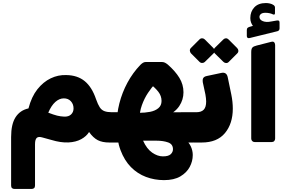

<svg xmlns="http://www.w3.org/2000/svg" viewBox="-20 -928 1909 1261"><path d="M76 313Q53 313 53 290V-28Q53 -113 82.5 -158.5Q112 -204 167 -216Q187 -293 225.5 -341.5Q264 -390 313 -413.5Q362 -437 415 -435Q489 -434 536.5 -395Q584 -356 611 -276Q623 -242 635 -223.5Q647 -205 666 -198Q685 -191 713 -191Q728 -191 728 -176V-22Q728 8 698 8Q652 8 622 -7.5Q592 -23 565 -61Q548 -33 513.5 -14Q479 5 429.5 7.5Q380 10 317 -9L259 -25Q233 -33 221.5 -22.5Q210 -12 210 19V290Q210 313 187 313ZM402 -162Q431 -161 447 -176.5Q463 -192 463 -216Q463 -244 445.5 -263Q428 -282 399 -282Q370 -282 343.5 -258.5Q317 -235 297 -188Q333 -174 355.5 -168.5Q378 -163 402 -162Z M1057 255Q995 255 939 234Q883 213 840 169.5Q797 126 771.5 58Q746 -10 746 -105Q746 -178 764 -249Q782 -320 817 -385Q852 -450 902 -502Q911 -511 919.5 -516Q928 -521 940 -521H1040Q1054 -521 1063 -516.5Q1072 -512 1082 -504Q1131 -461 1158 -417Q1185 -373 1185 -322Q1185 -273 1157.5 -231.5Q1130 -190 1073 -166L1032 -190Q1072 -190 1110 -190.5Q1148 -191 1186.5 -191Q1225 -191 1265 -191Q1273 -191 1277 -186Q1281 -181 1281 -172V-28Q1281 -12 1272.5 -2Q1264 8 1247 8H1200L1188 -21Q1220 5 1233 33Q1246 61 1246 90Q1246 131 1226 168.5Q1206 206 1164.5 230.5Q1123 255 1057 255ZM699 8Q683 8 683 -10V-157Q683 -173 692 -182Q701 -191 716 -191H787V8ZM1050 99Q1086 99 1101 85Q1116 71 1116 52Q1116 19 1084.5 7.5Q1053 -4 1008 -4H861V-187H893Q932 -187 965.5 -193.5Q999 -200 1020 -217.5Q1041 -235 1041 -265Q1041 -298 1020 -325Q999 -352 965 -378H999Q976 -354 952 -318Q928 -282 912 -237.5Q896 -193 896 -144Q896 -57 920 -3.5Q944 50 979.5 74.5Q1015 99 1050 99Z M1252 8Q1244 8 1240 3.5Q1236 -1 1236 -8V-163Q1236 -177 1244 -184Q1252 -191 1266 -191H1270Q1302 -191 1318 -207.5Q1334 -224 1334 -262Q1334 -272 1332.5 -284Q1331 -296 1329 -308L1312 -387Q1309 -408 1316 -417Q1323 -426 1339 -429L1433 -449Q1469 -457 1476 -419L1499 -308Q1504 -284 1506.5 -260Q1509 -236 1509 -215Q1509 -116 1457.5 -54Q1406 8 1305 8ZM1325 -521Q1319 -515 1308.5 -514.5Q1298 -514 1290 -522L1234 -578Q1228 -585 1227 -595Q1226 -605 1234 -613L1290 -669Q1298 -677 1308 -676.5Q1318 -676 1325 -669L1381 -613Q1389 -605 1389.5 -594.5Q1390 -584 1382 -577ZM1482 -521Q1474 -513 1464 -514Q1454 -515 1447 -522L1390 -578Q1383 -585 1383 -595.5Q1383 -606 1390 -613L1447 -669Q1454 -676 1463.5 -676.5Q1473 -677 1481 -669L1537 -613Q1545 -605 1545.5 -595Q1546 -585 1538 -577Z M1653 5Q1643 5 1636.5 -1.5Q1630 -8 1630 -18V-586Q1630 -607 1637.5 -615.5Q1645 -624 1666 -629L1760 -653Q1776 -657 1781.5 -649.5Q1787 -642 1787 -632V-18Q1787 -8 1781 -1.5Q1775 5 1764 5ZM1619 -678Q1609 -676 1605 -680.5Q1601 -685 1601 -692V-729Q1601 -740 1605 -744Q1609 -748 1617 -751L1641 -758Q1634 -767 1629 -780Q1624 -793 1624 -809Q1624 -852 1650.5 -880Q1677 -908 1726 -908Q1740 -908 1752.5 -905Q1765 -902 1773 -897Q1786 -890 1786 -879V-842Q1786 -829 1774 -833Q1762 -839 1749 -841.5Q1736 -844 1723 -844Q1703 -844 1693.5 -836Q1684 -828 1684 -817Q1684 -798 1706.5 -789Q1729 -780 1762 -787L1796 -793Q1807 -795 1811.5 -792Q1816 -789 1816 -779V-742Q1816 -727 1802 -723Z"/></svg>

Font: Rubik ExtraBold
Style: Italic
Weight: 800
Italic angle: -12°
Designer: Hubert and Fischer
Foundry: Hubert and Fischer
Version: Version 2.300;gftools[0.9.30]